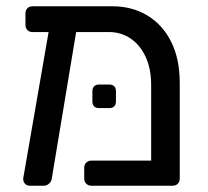

<svg xmlns="http://www.w3.org/2000/svg" viewBox="-20 -591 663 611"><path d="M327 -489H84Q73 -489 67 -495.5Q61 -502 61 -512V-548Q61 -558 67 -564.5Q73 -571 84 -571H338Q400 -571 448.5 -542Q497 -513 524.5 -458.5Q552 -404 552 -327V-23Q552 -13 546 -6.5Q540 0 529 0H271Q261 0 254.5 -6.5Q248 -13 248 -23V-57Q248 -67 254.5 -73.5Q261 -80 271 -80H461V-321Q461 -372 443.5 -410Q426 -448 395.5 -468.5Q365 -489 327 -489ZM74 0Q65 0 59 -7Q53 -14 54 -24L139 -514Q141 -524 148 -529.5Q155 -535 165 -533L205 -531Q215 -530 221 -522.5Q227 -515 225 -505L145 -24Q144 -14 136.5 -7Q129 0 119 0ZM296 -247Q274 -247 274 -269V-300Q274 -322 296 -322H327Q349 -322 349 -300V-269Q349 -247 327 -247Z"/></svg>

Font: Rubik Light
Style: Regular
Weight: 400
Version: Version 2.101